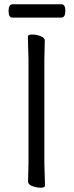

<svg xmlns="http://www.w3.org/2000/svg" viewBox="-20 -866 344 896"><path d="M190 0Q190 10 170.5 10Q151 10 131 2.5Q111 -5 111 -18L113 -107V-589L110 -695Q110 -705 129.5 -705Q149 -705 169 -697.5Q189 -690 189 -677L187 -588V-106ZM38 -784Q20 -784 20 -815Q20 -846 39 -846H267Q285 -846 285 -815Q285 -784 266 -784Z"/></svg>

Font: LXGW WenKai TC
Style: Regular
Weight: 400
Designer: LXGW / Fontworks Inc.
Foundry: LXGW / Fontworks Inc.
Version: Version 1.330